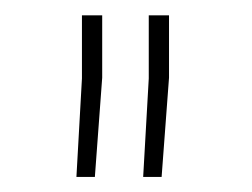

<svg xmlns="http://www.w3.org/2000/svg" viewBox="-20 -782 334 254"><path d="M81.1 -547.9 88.4 -678.2V-761.7H115.2V-679.2L105.5 -547.9ZM169.4 -547.9 176.8 -678.2V-761.7H203.6V-679.2L193.8 -547.9Z"/></svg>

Font: Roboto Slab LO Thin
Style: Regular
Weight: 250
Designer: Google
Version: Version 2.00;September 28, 2018;FontCreator 11.5.0.2427 64-b